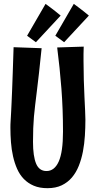

<svg xmlns="http://www.w3.org/2000/svg" viewBox="-20 -944 501 1000"><path d="M424.8 -320.8Q424.8 -279.3 422.1 -236.8Q419.4 -194.3 411.9 -154.8Q404.3 -115.2 390.4 -80.3Q376.5 -45.4 354.5 -19.5Q332.5 6.3 301.3 21.2Q270 36.1 227.1 36.1Q186 36.1 155.8 23.2Q125.5 10.3 104 -12Q82.5 -34.2 69.1 -64.7Q55.7 -95.2 47.9 -130.1Q40 -165 37.1 -203.1Q34.2 -241.2 34.2 -278.8Q34.2 -288.6 34.4 -295.9Q34.7 -303.2 35.2 -311.8Q35.6 -320.3 36.4 -332.3Q37.1 -344.2 38.1 -363Q39.1 -381.8 40.3 -409.4Q41.5 -437 43.2 -477.1Q44.9 -517.1 46.6 -571.5Q48.3 -626 50.8 -698.2L196.8 -692.9Q189.5 -617.7 183.1 -563.7Q176.8 -509.8 171.9 -468.8Q167 -427.7 163.1 -396.5Q159.2 -365.2 156.7 -335.9Q154.3 -306.6 153.1 -275.9Q151.9 -245.1 151.9 -205.1Q151.9 -130.4 168 -91.8Q184.1 -53.2 222.2 -53.2Q263.7 -53.2 285.9 -102.8Q308.1 -152.3 308.1 -258.8Q308.1 -375 299.8 -483.2Q291.5 -591.3 277.8 -696.8L416 -701.2Q415 -682.1 415 -663.8Q415 -645.5 415 -627Q415 -575.7 416.5 -527.6Q418 -479.5 419.9 -439.2Q421.9 -398.9 423.3 -368.2Q424.8 -337.4 424.8 -320.8ZM217.3 -923.8Q229.5 -915 243.4 -904.5Q257.3 -894 269 -884.8Q282.7 -874 295.9 -862.8L167 -724.1L121.1 -757.8ZM364.3 -923.8Q376.5 -915 390.4 -904.5Q404.3 -894 416 -884.8Q429.7 -874 442.9 -862.8L314 -724.1L268.1 -757.8Z"/></svg>

Font: Rum Raisin
Style: Regular
Weight: 400
Designer: Astigmatic (AOETI)
Foundry: Astigmatic (AOETI)
Version: Version 1.000